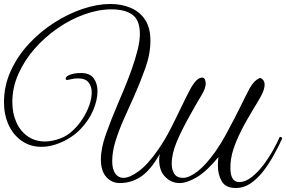

<svg xmlns="http://www.w3.org/2000/svg" viewBox="-24 -881 1438 965"><path d="M-4 -367Q-4 -450 30 -524.5Q64 -599 121 -660.5Q178 -722 248.5 -767Q319 -812 392 -836.5Q465 -861 530 -861Q587 -861 633 -841.5Q679 -822 705.5 -781.5Q732 -741 732 -677Q732 -610 706.5 -538.5Q681 -467 649 -395Q623 -338 598 -281.5Q573 -225 556.5 -172Q540 -119 540 -71Q540 -30 555.5 -8.5Q571 13 596 13Q628 13 674.5 -21.5Q721 -56 773 -132Q805 -178 833.5 -234Q862 -290 888 -344.5Q914 -399 935 -438Q952 -467 965.5 -479Q979 -491 992 -491Q1002 -491 1006 -481Q1010 -471 1010 -461Q1010 -437 988 -401Q966 -365 940 -318Q890 -230 864.5 -169Q839 -108 839 -58Q839 -28 852 -7.5Q865 13 896 13Q927 13 970 -20.5Q1013 -54 1062 -124Q1087 -160 1110.5 -203Q1134 -246 1156 -289Q1168 -312 1181.5 -339.5Q1195 -367 1208 -393Q1221 -419 1230 -436Q1247 -465 1262 -477Q1277 -489 1286 -489Q1306 -479 1306 -456Q1306 -431 1287.5 -397.5Q1269 -364 1250 -334Q1237 -312 1217.5 -278.5Q1198 -245 1186 -219Q1164 -176 1149 -130.5Q1134 -85 1134 -38Q1134 34 1178 34Q1209 34 1240.5 9.5Q1272 -15 1299.5 -51.5Q1327 -88 1348.5 -126.5Q1370 -165 1382 -193Q1394 -193 1394 -184Q1375 -143 1351 -99.5Q1327 -56 1298 -19Q1269 18 1235 41Q1201 64 1162 64Q1110 64 1090.5 30Q1071 -4 1071 -49Q1071 -71 1074 -92Q1017 -22 967 8.5Q917 39 878 39Q837 39 806.5 8Q776 -23 776 -77Q776 -91 779 -107Q734 -27 685.5 6Q637 39 578 39Q537 39 510 8.5Q483 -22 483 -80Q483 -136 509 -208.5Q535 -281 567 -356Q581 -388 600 -434Q619 -480 637 -530Q655 -580 667 -627.5Q679 -675 679 -710Q679 -780 641.5 -807Q604 -834 536 -834Q471 -834 401 -809Q331 -784 266.5 -739.5Q202 -695 150.5 -636.5Q99 -578 68.5 -509.5Q38 -441 38 -368Q38 -312 58 -267Q78 -222 115 -196Q152 -170 202 -170Q240 -170 281 -186Q313 -198 341 -224Q369 -250 390.5 -283Q412 -316 424.5 -351Q437 -386 437 -416Q437 -447 421 -467Q405 -487 368 -487Q349 -487 333.5 -483Q318 -479 315 -479Q306 -479 306 -486Q306 -497 328 -505.5Q350 -514 383 -514Q427 -514 446.5 -488Q466 -462 466 -422Q466 -379 445 -328.5Q424 -278 382.5 -234Q341 -190 280 -164Q231 -143 185 -143Q129 -143 86 -172.5Q43 -202 19.5 -253Q-4 -304 -4 -367Z"/></svg>

Font: Great Vibes
Style: Regular
Weight: 400
Designer: Robert E. Leuschke, Viktoriya Grabowska, Viviana Monsalve, Eben Sorkin
Foundry: Robert E. Leuschke
Version: Version 1.103; ttfautohint (v1.8.4.7-5d5b)